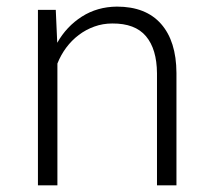

<svg xmlns="http://www.w3.org/2000/svg" viewBox="-20 -558 640 578"><path d="M147.9 -528.3 152.3 -429.2Q180.2 -478.5 226.6 -508.1Q272.9 -537.6 332 -538.1Q418.9 -538.1 464.8 -486.1Q510.7 -434.1 511.2 -338.4V0H452.6V-337.4Q452.1 -410.2 419.4 -449Q386.7 -487.8 317.9 -487.3Q289.6 -487.3 263.9 -478Q238.3 -468.8 217 -452.6Q195.8 -436.5 179.4 -414.6Q163.1 -392.6 152.8 -366.7V0H94.2V-528.3Z"/></svg>

Font: TypoPRO Roboto Mono
Style: Regular
Weight: 300
Designer: Google
Version: Version 2.000986; 2015; ttfautohint (v1.3)